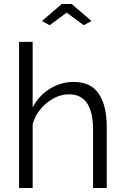

<svg xmlns="http://www.w3.org/2000/svg" viewBox="-20 -939 623 959"><path d="M189.9 -834 288.1 -918.9H337.9L437 -834L397.9 -813L313 -876L228 -813ZM513.2 0H444.8V-291Q444.8 -467.8 325.2 -467.8Q266.6 -467.8 213.6 -424.8Q160.6 -381.8 143.1 -318.8V0H75.2V-730H143.1V-402.8Q173.8 -461.4 229 -495.6Q284.2 -529.8 348.1 -529.8Q433.6 -529.8 473.4 -470.5Q513.2 -411.1 513.2 -305.2Z"/></svg>

Font: Rawline
Style: Regular
Weight: 400
Designer: Matt McInerney, Pablo Impallari, Rodrigo Fuenzalida
Foundry: Matt McInerney, Pablo Impallari, Rodrigo Fuenzalida
Version: Version 4.020;PS 004.020;hotconv 1.0.88;makeotf.lib2.5.64775